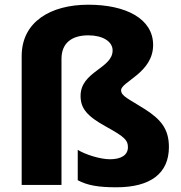

<svg xmlns="http://www.w3.org/2000/svg" viewBox="-20 -785 769 815"><path d="M630 -594C630 -706 514 -765 355 -765C194 -765 72 -692 72 -547V0H241V-535C241 -601 283 -635 355 -635C416 -635 458 -609 458 -571C458 -494 322 -482 322 -378C322 -325 349 -292 431 -247C511 -203 523 -189 523 -160C523 -126 493 -109 447 -109C405 -109 342 -129 310 -149V-20C351 2 398 10 474 10C619 10 697 -49 697 -161C697 -239 661 -279 596 -321C525 -366 494 -377 494 -402C494 -438 630 -476 630 -594Z"/></svg>

Font: Noto Sans Arabic ExtBd
Style: Regular
Weight: 800
Designer: Monotype Design Team, Nadine Chahine, Nizar Qandah and Khaled Hosny
Foundry: Monotype Imaging Inc.
Version: Version 2.012